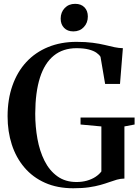

<svg xmlns="http://www.w3.org/2000/svg" viewBox="-20 -970 729 1000"><path d="M361.5 10.5Q278.5 10.5 214.5 -18Q150.5 -46.5 107 -97.8Q63.5 -149 41.5 -217Q19.5 -285 19.5 -364Q19.5 -452.5 44.8 -524.2Q70 -596 117 -646.8Q164 -697.5 230.5 -724.8Q297 -752 378.5 -752Q427 -752 462.8 -747.2Q498.5 -742.5 526 -735.8Q553.5 -729 576.2 -724.2Q599 -719.5 620 -719L605 -533H527.5L503.5 -674Q497 -685 482.5 -695.2Q468 -705.5 442.5 -712.2Q417 -719 378.5 -719Q308 -719 260.2 -680.2Q212.5 -641.5 188.2 -565.8Q164 -490 163.5 -378Q163.5 -310.5 175 -246.8Q186.5 -183 212 -132.2Q237.5 -81.5 278.8 -51.8Q320 -22 378.5 -22Q407.5 -22 432.5 -29Q457.5 -36 476.8 -48.5Q496 -61 508 -77V-311.5L399.5 -321.5V-358H681V-321.5L628 -311.5V-40Q607 -39.5 588.5 -34.2Q570 -29 549.5 -21.5Q529 -14 503.2 -6.8Q477.5 0.5 443 5.5Q408.5 10.5 361.5 10.5ZM361.5 -806.5Q331.5 -806.5 313.8 -824.8Q296 -843 296 -873Q296 -906 317 -928Q338 -950 371 -950H372Q402 -950 419.8 -932Q437.5 -914 437.5 -884Q437.5 -851 416.5 -828.8Q395.5 -806.5 362.5 -806.5Z"/></svg>

Font: Merriweather 120pt SemiBold
Style: Regular
Weight: 600
Version: Version 2.100